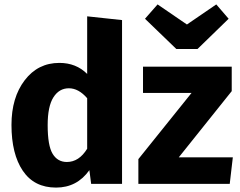

<svg xmlns="http://www.w3.org/2000/svg" viewBox="-20 -833 1088 870"><path d="M875 -611H779L637 -748L694 -813L827 -722L960 -813L1016 -748ZM375 -498V-759L533 -742V0H393L385 -62Q329 17 234 17Q135 17 83.5 -59Q32 -135 32 -267Q32 -391 92 -469.5Q152 -548 249 -548Q325 -548 375 -498ZM790 -120H1035L1021 0H607V-112L848 -412H628V-531H1030V-420ZM283 -99Q338 -99 375 -159V-388Q336 -433 292 -433Q248 -433 222 -392Q196 -351 196 -266Q196 -173 218.5 -136Q241 -99 283 -99Z"/></svg>

Font: FiraGO
Style: Bold
Weight: 700
Designer: bBox Type
Foundry: bBox Type GmbH
Version: Version 1.001;PS 001.001;hotconv 1.0.88;makeotf.lib2.5.64775